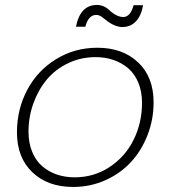

<svg xmlns="http://www.w3.org/2000/svg" viewBox="-20 -741 685 769"><path d="M595.2 -331.1Q595.2 -262.2 570.8 -199.7Q546.4 -137.2 504.2 -91.6Q461.9 -45.9 401.6 -19Q341.3 7.8 272.9 7.8Q171.4 7.8 109.6 -51Q47.9 -109.9 47.9 -210.9Q47.9 -303.2 88.9 -380.6Q129.9 -458 204.3 -503.9Q278.8 -549.8 370.1 -549.8Q471.2 -549.8 533.2 -491.2Q595.2 -432.6 595.2 -331.1ZM94.2 -213.9Q94.2 -168.5 108.9 -132.8Q123.5 -97.2 149.2 -75.2Q174.8 -53.2 207.8 -42Q240.7 -30.8 278.8 -30.8Q356.9 -30.8 419.4 -72.3Q481.9 -113.8 515.4 -181.6Q548.8 -249.5 548.8 -329.1Q548.8 -374.5 533.9 -410.2Q519 -445.8 493.2 -467.8Q467.3 -489.7 434.1 -501Q400.9 -512.2 362.8 -512.2Q303.7 -512.2 252.7 -487.8Q201.7 -463.4 167.5 -422.4Q133.3 -381.3 113.8 -327.1Q94.2 -272.9 94.2 -213.9ZM321.8 -633.8H284.2Q301.3 -721.2 368.2 -721.2Q398.9 -721.2 423.8 -694.8Q449.7 -672.9 474.1 -672.9Q502 -672.9 515.1 -720.2H553.2Q545.9 -678.7 524.7 -655.8Q503.4 -632.8 470.2 -632.8Q443.4 -632.8 413.1 -653.8Q408.2 -657.2 397.7 -665.8Q387.2 -674.3 380.6 -677.7Q374 -681.2 365.2 -681.2Q334 -681.2 321.8 -633.8Z"/></svg>

Font: SVN-Poppins ExtraLight
Style: Italic
Weight: 200
Italic angle: -10°
Designer: Ninad Kale (Devanagari), Jonny Pinhorn (Latin)
Foundry: Indian Type Foundry
Version: Version 3.002 2017